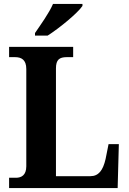

<svg xmlns="http://www.w3.org/2000/svg" viewBox="-20 -951 651 971"><path d="M157 -784V-771H221C281 -809 374 -886 397 -921V-931H248C229 -886 185 -825 157 -784ZM26 0H575L581 -222H529L514 -147C501 -90 479 -60 437 -60H263V-605C263 -649 280 -662 318 -662H350V-714H26V-662H56C88 -662 113 -649 113 -602V-110C113 -65 88 -52 61 -52H26Z"/></svg>

Font: Noto Serif Georgian SemiCondensed Bold
Style: Regular
Weight: 700
Width: 4
Designer: Monotype Design Team, Akaki Razmadze
Foundry: Google LLC
Version: Version 2.003